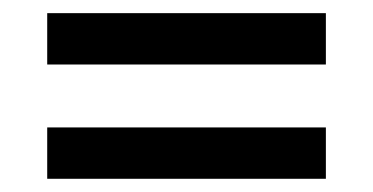

<svg xmlns="http://www.w3.org/2000/svg" viewBox="-20 -394 567 292"><path d="M475.6 -374V-295.9H51.8V-374ZM475.6 -200.2V-122.1H51.8V-200.2Z"/></svg>

Font: Crimson Pro ExtraLight SemiBold
Style: Regular
Weight: 600
Version: Version 1.002